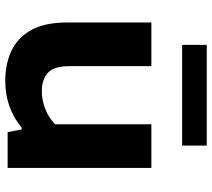

<svg xmlns="http://www.w3.org/2000/svg" viewBox="-58 -739 806 730"><g transform="rotate(90 345.0 -374.0)"><path d="M288.5 9Q222.5 9 172.2 -15Q122 -39 93.8 -90.8Q65.5 -142.5 65.5 -225.5V-546.5H231.5V-234.5Q231.5 -175.5 257.2 -152.8Q283 -130 326.5 -130Q360.5 -130 394.2 -143Q428 -156 452.5 -180.5V-546.5H618.5V0H482.5L472 -53.5H465.5Q390 9 288.5 9ZM150.5 -663.5V-757H533.5V-663.5Z"/></g></svg>

Font: Encode Sans Expanded
Style: Bold
Weight: 700
Width: 7
Designer: Multiple Designers
Foundry: Impallari Type
Version: Version 3.000; ttfautohint (v1.8.3) -l 8 -r 50 -G 200 -x 14 